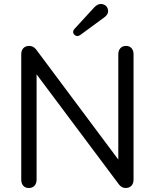

<svg xmlns="http://www.w3.org/2000/svg" viewBox="-20 -941 779 966"><path d="M651.9 -668V-37.1Q651.9 -18.1 641.4 -6.6Q630.9 4.9 611.8 4.9Q592.8 4.9 579.1 -12.2L164.1 -566.9V-37.1Q164.1 -18.1 153.6 -6.6Q143.1 4.9 125 4.9Q106.9 4.9 96.9 -6.6Q86.9 -18.1 86.9 -37.1V-668Q86.9 -687 97.4 -698.5Q107.9 -710 127.4 -710Q147 -710 161.1 -692.9L575.2 -138.2V-668Q575.2 -687 585.7 -698.5Q596.2 -710 614 -710Q631.8 -710 641.8 -698.5Q651.9 -687 651.9 -668ZM355 -795.9 454.1 -903.8Q470.2 -920.9 486.6 -920.9Q502.9 -920.9 513.4 -910.9Q523.9 -900.9 523.9 -883.5Q523.9 -866.2 500 -850.1L382.8 -764.2Q376 -759.8 368.7 -759.8Q361.3 -759.8 354.7 -765.9Q348.1 -772 348.1 -780.3Q348.1 -788.6 355 -795.9Z"/></svg>

Font: Nunito-Regular
Style: Regular
Weight: 400
Designer: Vernon Adams
Foundry: newtypography
Version: Version 3.000